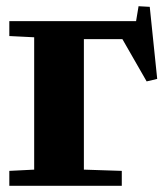

<svg xmlns="http://www.w3.org/2000/svg" viewBox="-20 -598 530 618"><path d="M426 -578 462 -576 486 -344 452 -336 374 -472H250V-52L372 -48V0H10V-48L90 -52V-478L10 -482V-530H418Z"/></svg>

Font: Minipax
Style: Bold
Weight: 700
Designer: Raphaël Ronot, Igor Stepanchenko (Cyrillic)
Foundry: steppetype
Version: Version 1.002